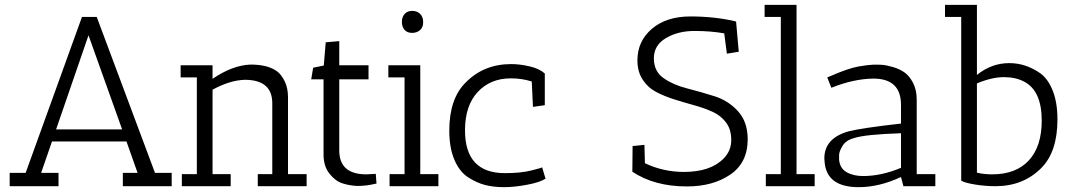

<svg xmlns="http://www.w3.org/2000/svg" viewBox="-20 -770 4438 794"><path d="M488 0V-55H549L503 -185H195L150 -55H222V0H20V-55H86L319 -700H380L621 -55H690V0ZM346 -624 212 -235H485Z M727 -450V-500H859V-444Q941 -500 1016 -503Q1089 -503 1127 -474Q1144 -461 1157.5 -433.5Q1171 -406 1171 -368V-50H1248V0H1046V-50H1106V-343Q1106 -440 992 -440Q930 -438 859 -399V-50H934V0H732V-50H794V-450Z M1495 -49 1534 -51 1537 -11Q1536 -11 1523 -8Q1493 -1 1456 -1Q1422 -3 1394 -12.5Q1366 -22 1342 -52.5Q1318 -83 1318 -131V-442H1267L1275 -490L1319 -499L1327 -595L1383 -600V-500H1504V-442H1383V-148Q1383 -49 1495 -49Z M1586 -450V-500H1718V-50H1793V0H1591V-50H1653V-450ZM1684 -634Q1664 -634 1653 -646.5Q1642 -659 1642 -679.5Q1642 -700 1653.5 -712.5Q1665 -725 1685 -725Q1705 -725 1717.5 -712.5Q1730 -700 1730 -678.5Q1730 -657 1717 -645.5Q1704 -634 1684 -634Z M2093 -446Q2008 -446 1955.5 -389.5Q1903 -333 1903 -231Q1903 -54 2068 -54Q2132 -54 2175 -64.5Q2218 -75 2222 -78L2236 -31Q2213 -16 2160 -6Q2107 4 2064 4Q2021 4 1986 -5Q1951 -14 1915.5 -37Q1880 -60 1859 -109.5Q1838 -159 1838 -230Q1838 -361 1905 -428Q1980 -505 2094 -505Q2130 -505 2170.5 -495.5Q2211 -486 2233 -466V-335L2184 -328L2179 -433Q2138 -446 2093 -446Z M2808 -59Q2919 -59 2973 -115Q3004 -147 3004 -191Q3004 -235 2982.5 -263.5Q2961 -292 2927 -307.5Q2893 -323 2851.5 -334.5Q2810 -346 2768.5 -359Q2727 -372 2693 -390Q2659 -408 2637.5 -441Q2616 -474 2616 -520Q2616 -600 2676 -651Q2736 -702 2835 -702Q2934 -702 3021 -682V-681H3024L3035 -556L2986 -548L2975 -632Q2919 -642 2851.5 -642Q2784 -642 2734 -612.5Q2684 -583 2684 -529Q2684 -475 2724 -447Q2764 -419 2821 -404.5Q2878 -390 2935 -372Q2992 -354 3032 -310Q3072 -266 3072 -194Q3072 -97 3000 -48Q2928 1 2821 1Q2686 1 2595 -60L2596 -166L2645 -171L2647 -95Q2723 -59 2808 -59Z M3142 -700V-750H3274V-50H3349V0H3147V-50H3209V-700Z M3531 4Q3398 4 3390 -101Q3389 -108 3389 -115Q3389 -199 3490 -227Q3546 -241 3706 -259V-336Q3706 -445 3592 -445Q3510 -444 3418 -407L3401 -450L3411 -454Q3489 -488 3530 -495Q3571 -502 3590 -502.5Q3609 -503 3626.5 -502Q3644 -501 3672 -493Q3700 -485 3720.5 -470.5Q3741 -456 3756 -427Q3771 -398 3771 -358V-50H3848V0H3716L3706 -38Q3616 4 3531 4ZM3549 -42Q3625 -42 3706 -76V-219Q3556 -214 3512 -199Q3478 -190 3464 -166.5Q3450 -143 3450 -129Q3450 -115 3450 -110Q3453 -74 3481 -58Q3509 -42 3549 -42Z M3888 -700V-750H4020V-460Q4080 -509 4154 -509Q4222 -509 4282 -467Q4314 -444 4333.5 -395Q4353 -346 4353 -276Q4353 -143 4287 -76Q4212 0 4097 0Q4054 0 4011.5 -7Q3969 -14 3955 -23V-700ZM4020 -425V-56Q4049 -49 4083 -49Q4182 -49 4235 -107Q4288 -165 4288 -271Q4288 -394 4216 -432Q4181 -451 4131.5 -451Q4082 -451 4020 -425Z"/></svg>

Font: Antic Slab
Style: Regular
Weight: 400
Designer: Santiago Orozco
Foundry: Santiago Orozco
Version: Version 001.001